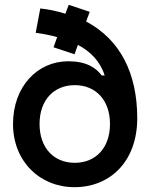

<svg xmlns="http://www.w3.org/2000/svg" viewBox="-20 -762 625 796"><path d="M128 -626C159 -622 189 -616 217 -608L202 -566L289 -537L303 -576C354 -549 395 -509 414 -449H402C377 -482 337 -508 263 -508C135 -508 34 -403 34 -248C34 -93 145 14 289 14C435 14 549 -91 549 -272C549 -456 480 -597 337 -673L352 -713L265 -742L251 -705C217 -716 183 -723 147 -727ZM144 -248C144 -347 203 -409 290 -409C377 -409 436 -347 436 -248C436 -149 377 -87 290 -87C203 -87 144 -149 144 -248Z"/></svg>

Font: Space Text SemiBold
Style: Regular
Weight: 600
Designer: Florian Karsten (Space Text), Colophon Foundry (Space Mono)
Foundry: Florian Karsten
Version: Version 1.003;PS 001.003;hotconv 1.0.88;makeotf.lib2.5.64775